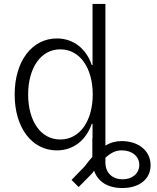

<svg xmlns="http://www.w3.org/2000/svg" viewBox="-20 -748 793 969"><path d="M267 11C354 11 416 -44 443 -123H447V-50H446V44C434 57 421 73 408 91L341 160L377 196L444 128C448 123 451 118 455 114C474 169 524 201 597 201C682 201 740 157 740 86C740 13 679 -36 594 -36C565 -36 538 -29 512 -13V-728H447V-420H443C417 -498 354 -554 267 -554C143 -554 54 -441 54 -271C54 -103 141 11 267 11ZM122 -271C122 -402 184 -499 284 -499C385 -499 448 -403 448 -271C448 -142 386 -44 284 -44C183 -44 122 -141 122 -271ZM512 72V48C542 21 567 10 596 11C646 11 683 41 683 84C683 129 646 157 599 157C549 157 512 126 512 72Z"/></svg>

Font: Wafeq Light
Style: Regular
Weight: 300
Designer: Rasmus Andersson & Azza Alameddine
Foundry: Google & TypeTogether
Version: Version 3.000;January 28, 2025;FontCreator 15.0.0.3014 64-bi